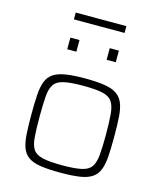

<svg xmlns="http://www.w3.org/2000/svg" viewBox="-125 -938 869 1036"><g transform="rotate(15 310.0 -420.0)"><path d="M310 8Q244 8 201 1.5Q158 -5 133 -22Q108 -39 96.5 -69Q85 -99 82 -144.5Q79 -190 79 -254Q79 -319 82 -364.5Q85 -410 96.5 -440Q108 -470 133 -487Q158 -504 201 -511Q244 -518 310 -518Q376 -518 419 -511Q462 -504 487 -487Q512 -470 524 -440Q536 -410 539 -364.5Q542 -319 542 -254Q542 -190 539 -144.5Q536 -99 524 -69Q512 -39 487 -22Q462 -5 419 1.5Q376 8 310 8ZM310 -33Q380 -33 418 -41.5Q456 -50 472 -73Q488 -96 492 -140Q496 -184 496 -254Q496 -325 492 -369Q488 -413 472 -436.5Q456 -460 418 -468.5Q380 -477 310 -477Q241 -477 202.5 -468.5Q164 -460 148 -436.5Q132 -413 128.5 -369Q125 -325 125 -254Q125 -184 128.5 -140Q132 -96 148 -73Q164 -50 202.5 -41.5Q241 -33 310 -33ZM175 -645V-710H226V-645ZM395 -645V-710H446V-645ZM168 -810V-848H451V-810Z"/></g></svg>

Font: Saira SemiExpanded ExtraLight
Style: Regular
Weight: 250
Width: 6
Designer: Hector Gatti with collaboration of the Omnibus-Type team
Foundry: Omnibus-Type
Version: Version 1.101